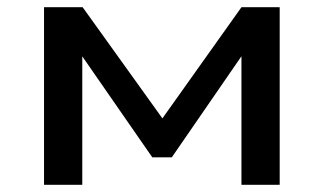

<svg xmlns="http://www.w3.org/2000/svg" viewBox="-20 -512 897 532"><path d="M102 0V-492H209L430 -184L649 -492H755V0H649V-375H662L456 -76H402L194 -376H208V0Z"/></svg>

Font: Nunito Sans 10pt Expanded SemiBold
Style: Regular
Weight: 600
Width: 7
Designer: Vernon Adams
Foundry: Vernon Adams
Version: Version 3.101;gftools[0.9.27]